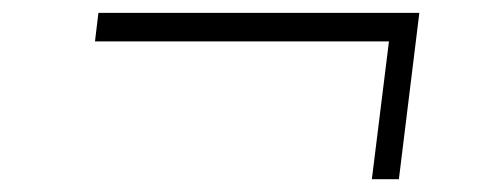

<svg xmlns="http://www.w3.org/2000/svg" viewBox="-20 -404 759 302"><path d="M564.9 -122.1 591.8 -338.9H129.4L134.8 -383.8H639.6L607.4 -122.1Z"/></svg>

Font: Muli
Style: ExtraLightItalic
Weight: 200
Italic angle: -7°
Designer: Vernon Adams
Foundry: newtypography
Version: Version 2.0; ttfautohint (v1.00rc1.2-2d82) -l 8 -r 50 -G 200